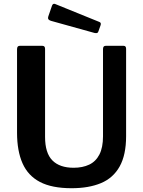

<svg xmlns="http://www.w3.org/2000/svg" viewBox="-20 -984 757 1014"><path d="M646 -265Q646 -166 612 -105Q578 -44 513.5 -17Q449 10 358 10Q254 10 191 -23Q128 -56 99 -121.5Q70 -187 70 -283V-724Q70 -742 84 -742H204Q218 -742 218 -726V-261Q218 -176 256.5 -137Q295 -98 369 -98Q416 -98 451 -114.5Q486 -131 505 -168Q524 -205 524 -264V-725Q524 -742 538 -742H633Q646 -742 646 -726V-265ZM255 -955Q260 -967 271 -963L505 -868Q516 -864 511 -850L500 -819Q498 -812 493.5 -810Q489 -808 479 -810L249 -874Q229 -880 235 -897Z"/></svg>

Font: Libre Franklin SemiBold
Style: Regular
Weight: 600
Designer: Pablo Impallari, Rodrigo Fuenzalida, Nhung Nguyen
Foundry: Impallari Type
Version: Version 3.000